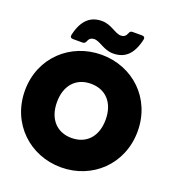

<svg xmlns="http://www.w3.org/2000/svg" viewBox="-167 -1077 1094 1212"><g transform="rotate(20 380.5 -471.0)"><path d="M381 8C590 8 759 -149 759 -371C759 -592 591 -748 381 -748C172 -748 2 -592 2 -371C2 -149 172 8 381 8ZM176 -779H240C252 -779 258 -785 263 -796C270 -816 284 -825 303 -825C343 -825 380 -780 444 -780C519 -780 572 -820 596 -928C599 -942 592 -950 578 -950H514C502 -950 496 -944 492 -932C484 -912 471 -903 452 -903C412 -903 374 -949 310 -949C236 -949 182 -908 158 -801C155 -787 162 -779 176 -779ZM217 -371C217 -483 280 -553 380 -553C481 -553 544 -483 544 -371C544 -259 481 -189 380 -189C280 -189 217 -259 217 -371Z"/></g></svg>

Font: Malmofest Black-Rounded
Style: Regular
Weight: 800
Designer: Jonny Pinhorn (Poppins), Kolossal
Version: Version 1.004;Glyphs 3.1.2 (3151)